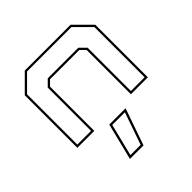

<svg xmlns="http://www.w3.org/2000/svg" viewBox="-209 -702 1129 1129"><g transform="rotate(-45 356.0 -137.5)"><path d="M62.5 0V-437L165.5 -540H546L649 -437V0H508V-368L477.5 -398.5H234L203.5 -368V0ZM76 -13.5H190V-373.5L228.5 -412H483L521.5 -373.5V-13.5H635.5V-431.5L540.5 -526.5H171L76 -431.5ZM235 265 292 36H427.5L348 265ZM253 251H338L408 50H303Z"/></g></svg>

Font: Tourney Expanded Thin
Style: Regular
Weight: 100
Width: 7
Designer: Tyler Finck
Foundry: Etcetera Type Co
Version: Version 1.010; ttfautohint (v1.8.3)